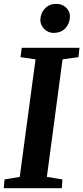

<svg xmlns="http://www.w3.org/2000/svg" viewBox="-24 -996 440 1016"><path d="M-4 0 0 -46.5 80.5 -60 164 -682 84.5 -693.5 91 -743H396.5L391 -693.5L307 -682L224 -60L306.5 -46.5L303 0ZM258.5 -822Q240 -822 224 -831.8Q208 -841.5 198.5 -857.8Q189 -874 189.5 -892.5Q191.5 -928.5 214.5 -952Q237.5 -975.5 273.5 -975.5Q305.5 -975.5 326 -955.8Q346.5 -936 346 -908.5Q345.5 -872 322.5 -847Q299.5 -822 258.5 -822Z"/></svg>

Font: Merriweather
Style: Bold Italic
Weight: 700
Italic angle: -7.8°
Version: Version 2.101